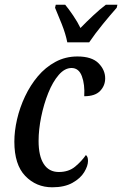

<svg xmlns="http://www.w3.org/2000/svg" viewBox="-20 -786 519 816"><path d="M202 10Q134 10 87.5 -38Q41 -86 41 -184Q41 -229 52.5 -279Q64 -329 86.5 -376.5Q109 -424 141 -462Q173 -500 215.5 -523Q258 -546 309 -546Q370 -546 398.5 -517.5Q427 -489 427 -453Q427 -422 405.5 -399.5Q384 -377 338 -377Q341 -427 328 -462Q315 -497 284 -497Q255 -497 229.5 -467.5Q204 -438 185 -390.5Q166 -343 155 -289Q144 -235 144 -187Q144 -123 166 -89Q188 -55 230 -55Q272 -55 299.5 -78Q327 -101 345 -127Q354 -121 354 -102Q354 -81 338 -54.5Q322 -28 288 -9Q254 10 202 10ZM266 -606Q259 -642 242.5 -683.5Q226 -725 214 -753L217 -766H257Q272 -748 291 -720Q310 -692 322 -667Q346 -692 376 -720Q406 -748 430 -766H479L476 -753Q451 -725 417.5 -684Q384 -643 359 -606Z"/></svg>

Font: Noto Serif ExtraCondensed Medium
Style: Italic
Weight: 500
Width: 2
Italic angle: -12°
Designer: Monotype Design Team
Foundry: Monotype Imaging Inc.
Version: Version 2.013; ttfautohint (v1.8.4.7-5d5b)